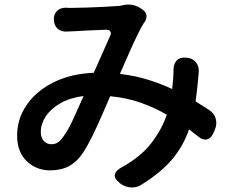

<svg xmlns="http://www.w3.org/2000/svg" viewBox="-20 -781 1040 852"><path d="M808 -525Q834 -523 849 -505Q864 -487 862 -461Q859 -425 855.5 -392.5Q852 -360 848 -331L908 -293Q930 -279 937 -255Q944 -231 934 -207L927 -191Q917 -167 898.5 -162.5Q880 -158 860 -175L819 -207Q793 -132 743.5 -73.5Q694 -15 607 39Q585 53 558.5 50.5Q532 48 512 32L507 27Q487 11 489.5 -5.5Q492 -22 514 -35Q604 -84 651.5 -146Q699 -208 720 -272Q667 -303 605 -325Q543 -347 469 -354Q450 -311 430 -264.5Q410 -218 389.5 -176.5Q369 -135 351 -107Q322 -63 286.5 -44Q251 -25 203 -25Q141 -25 98.5 -66Q56 -107 56 -179Q56 -255 99.5 -317Q143 -379 219.5 -416.5Q296 -454 396 -458L468 -620Q475 -633 469.5 -641.5Q464 -650 449 -649Q416 -648 375.5 -646Q335 -644 301 -642Q291 -642 287 -641.5Q283 -641 278 -641Q253 -639 236.5 -653Q220 -667 219 -693Q218 -718 233 -732.5Q248 -747 273 -747Q280 -746 280.5 -746Q281 -746 297 -746Q325 -746 367 -747.5Q409 -749 449 -751Q489 -753 512 -755L531 -759Q551 -763 572.5 -758Q594 -753 610 -740L615 -737Q629 -726 630 -711Q631 -696 621 -682Q618 -679 615 -673Q595 -640 567.5 -579Q540 -518 512 -453Q580 -445 637.5 -427Q695 -409 744 -386L748 -427Q749 -441 749.5 -454Q750 -467 750 -474Q751 -500 765.5 -514Q780 -528 808 -525ZM351 -355Q290 -347 247.5 -322.5Q205 -298 183 -264.5Q161 -231 161 -196Q161 -169 175 -155Q189 -141 208 -141Q224 -141 236 -148.5Q248 -156 262 -176Q284 -206 306 -255Q328 -304 351 -355Z"/></svg>

Font: Chiron GoRound TC SB
Style: Regular
Weight: 500
Designer: Ryoko NISHIZUKA 西塚涼子 (kana, bopomofo & ideographs); Paul D. Hunt (Latin, Greek & Cyrillic); Sandoll Communications 산돌커뮤니
Foundry: Adobe
Version: Version 1.000;hotconv 1.1.1;makeotfexe 2.6.0